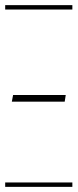

<svg xmlns="http://www.w3.org/2000/svg" viewBox="-29 -728 302 748"><path d="M-8.8 -708H252.9V-690.9H-8.8ZM-8.8 -17.1H252.9V0H-8.8ZM223.1 -332H17.1L22 -357.9H227.1Z"/></svg>

Font: FoglihtenFr01
Style: Regular
Weight: 500
Version: Version 0.68